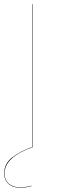

<svg xmlns="http://www.w3.org/2000/svg" viewBox="-25 -700 307 914"><path d="M-3 124Q-3 157 17 174.5Q37 192 72 192Q96 192 125 184V186Q96 194 72 194Q36 194 15.5 175.5Q-5 157 -5 124Q-5 79 33 49.5Q71 20 130 -1V-680H132V0Q-3 48 -3 124Z"/></svg>

Font: FiraGO Two
Style: Regular
Weight: 100
Designer: bBox Type
Foundry: bBox Type GmbH
Version: Version 1.001